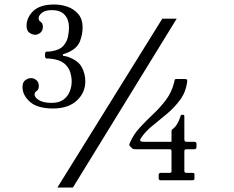

<svg xmlns="http://www.w3.org/2000/svg" viewBox="-20 -783 1040 853"><path d="M80 -396.5C80 -371.8 91.2 -349.8 113.5 -330.2C135.8 -310.8 169.8 -301 215.5 -301C260.8 -301 296.1 -312.8 321.2 -336.2C346.4 -359.8 359 -388 359 -421C359 -444 353.8 -465.2 343.2 -484.8C332.8 -504.2 312.7 -519.3 283 -530C276.7 -532.3 271.1 -533.7 266.2 -534C261.4 -534.3 259 -535.7 259 -538C259 -541.3 260.4 -543.1 263.2 -543.2C266.1 -543.4 273.2 -546 284.5 -551C310.8 -563.3 327.8 -579.8 335.5 -600.2C343.2 -620.8 347 -641.2 347 -661.5C347 -685.5 340.8 -705 328.2 -720C315.8 -735 299.9 -745.9 280.8 -752.8C261.6 -759.6 241.8 -763 221.5 -763C178.8 -763 147.6 -753.3 127.8 -734C107.9 -714.7 98 -692.7 98 -668C98 -653.7 102.2 -643.5 110.8 -637.5C119.2 -631.5 127.8 -628.5 136.5 -628.5C144.5 -628.5 152.2 -631.6 159.5 -637.8C166.8 -643.9 170.5 -652.5 170.5 -663.5C170.5 -674.2 167.3 -681.5 161 -685.5C154.7 -689.5 151.5 -695 151.5 -702C151.5 -710 156.4 -718 166.2 -726C176.1 -734 190.5 -738 209.5 -738C236.2 -738 255.7 -730.8 268 -716.5C280.3 -702.2 286.5 -683.8 286.5 -661.5C286.5 -649.8 285.1 -636.4 282.2 -621.2C279.4 -606.1 272.5 -592.2 261.5 -579.5C250.5 -566.8 232.3 -558.7 207 -555C200.3 -553.7 194.2 -553.2 188.5 -553.8C182.8 -554.2 180 -550 180 -541V-535.5C180 -526.8 182.8 -522.7 188.5 -523C194.2 -523.3 200.3 -523 207 -522C233 -519 252.5 -512 265.5 -501C278.5 -490 287.2 -477.2 291.8 -462.8C296.2 -448.2 298.5 -434.3 298.5 -421C298.5 -406.3 295.7 -391.7 290 -377C284.3 -362.3 275 -350.2 262 -340.5C249 -330.8 231.5 -326 209.5 -326C184.5 -326 165.6 -330.1 152.8 -338.2C139.9 -346.4 133.5 -354.7 133.5 -363C133.5 -369.7 136.7 -375 143 -379C149.3 -383 152.5 -390.3 152.5 -401C152.5 -412.3 148.8 -421 141.5 -427C134.2 -433 126.5 -436 118.5 -436C109.8 -436 101.2 -433 92.8 -427C84.2 -421 80 -410.8 80 -396.5ZM701 -700 235 50H304L765 -700ZM844 -7C844 -11 843.2 -13.3 841.5 -14C839.8 -14.7 837.2 -15 833.5 -15H810.5C805.5 -15 802.3 -15.7 801 -17C799.7 -18.3 799 -21.3 799 -26V-108.5C799 -112.8 799.6 -115.8 800.8 -117.5C801.9 -119.2 804.8 -120 809.5 -120H842C849.3 -120 853 -123 853 -129V-142.5C853 -149.5 849.8 -153 843.5 -153H811.5C806.2 -153 802.8 -153.8 801.2 -155.2C799.8 -156.8 799 -160.3 799 -166V-263.5C799 -267.2 798.7 -269.7 798 -271C797.3 -272.3 795 -273 791 -273H789.5C785.8 -273 783.8 -272 783.2 -270C782.8 -268 782 -265.8 781 -263.5C772.7 -238.5 762.2 -221.2 749.5 -211.5C746.8 -209.5 744.9 -208 743.8 -207C742.6 -206 742 -203 742 -198V-160.5C742 -157.5 741.9 -155.5 741.8 -154.5C741.6 -153.5 739.8 -153 736.5 -153H619C604 -153 599.3 -157.8 605 -167.5C617 -186.5 633.5 -204.7 654.5 -222C675.5 -239.3 697.3 -257.3 720 -276C742.7 -294.7 762.6 -315.6 779.8 -338.8C796.9 -361.9 807.5 -388.8 811.5 -419.5C812.2 -425.2 811.7 -428.7 810 -430C808.3 -431.3 804.5 -432 798.5 -432H765.5C759.5 -432 756.2 -430.5 755.8 -427.5C755.2 -424.5 754.5 -420.7 753.5 -416C745.8 -386.3 733.4 -360.2 716.2 -337.8C699.1 -315.2 680.2 -294.3 659.5 -275C638.8 -255.7 619.2 -235.9 600.8 -215.8C582.2 -195.6 567.7 -173.2 557 -148.5C555.3 -144.5 554.4 -141.6 554.2 -139.8C554.1 -137.9 555.3 -135.7 558 -133L566 -125C569.3 -121.7 574.3 -120 581 -120H732C736.7 -120 739.5 -119.2 740.5 -117.8C741.5 -116.2 742 -113.2 742 -108.5V-22.5C742 -17.5 739.2 -15 733.5 -15H694C688 -15 685 -11.7 685 -5V8.5C685 14.8 688.2 18 694.5 18H834.5C840.8 18 844 15.3 844 10Z"/></svg>

Font: Besley*
Style: Regular
Weight: 400
Designer: Owen Earl
Foundry: indestructible type*
Version: Version 3.000; ttfautohint (v1.8.3)